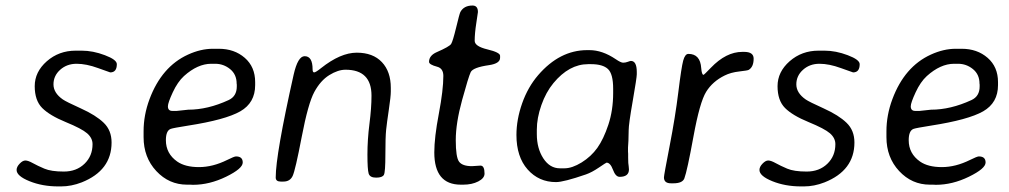

<svg xmlns="http://www.w3.org/2000/svg" viewBox="-20 -667 3648 694"><path d="M314.5 -146Q314.5 -168 294.9 -185.1Q275.4 -202.1 217.5 -225.8Q159.7 -249.5 132.6 -276.6Q105.5 -303.7 105.5 -355.5Q105.5 -407.2 149.2 -445.6Q192.9 -483.9 253.4 -483.9H275.4Q315.9 -483.9 359.1 -467.5Q402.3 -451.2 402.3 -435.1Q402.3 -405.3 378.4 -405.3Q377 -405.3 334.5 -420.9Q292 -436.5 256.8 -436.5Q221.7 -436.5 197.5 -414.8Q173.3 -393.1 173.3 -362.1Q173.3 -331.1 207 -307.6Q218.8 -299.3 272.7 -274.9Q326.7 -250.5 355 -223.1Q383.3 -195.8 383.3 -151.9Q383.3 -50.8 275.4 -7.8Q237.8 6.8 201.2 6.8H189.9Q133.3 6.8 86.7 -12Q40 -30.8 40 -52.7Q40 -64 51 -75.4Q62 -86.9 71.8 -86.9Q81.5 -86.9 98.6 -77.4Q115.7 -67.9 140.4 -57.4Q165 -46.9 210.7 -46.9Q256.3 -46.9 285.4 -75Q314.5 -103 314.5 -146Z M757.8 -436.5H743.7Q694.3 -436.5 645 -392.1Q622.1 -371.1 604.5 -333.3Q586.9 -295.4 586.9 -282.7Q586.9 -266.1 603 -266.1H619.1L660.2 -270.5Q731 -270.5 806.2 -305.2Q835.9 -318.8 835.9 -354.5V-361.3L835.4 -364.7Q835.4 -397.9 811.8 -417.2Q788.1 -436.5 757.8 -436.5ZM656.2 0.5Q590.8 0.5 544.9 -48.8Q499 -98.1 499 -171.4V-192.4Q499 -251 520.5 -308.6Q564.5 -426.3 659.7 -469.7Q705.6 -490.7 749.5 -490.7H771Q827.1 -490.7 864.7 -458Q902.3 -425.3 902.3 -370.1V-359.4Q902.3 -295.4 848.6 -264.6Q794.9 -233.9 659.7 -212.9Q606.9 -204.6 597.2 -201.2Q579.6 -194.8 579.6 -160.2Q579.6 -111.8 620.6 -83Q649.4 -63 699.2 -63Q749 -63 801.3 -88.9Q826.7 -101.6 833 -101.6Q857.4 -101.6 857.4 -79.6Q857.4 -57.6 797.4 -28.3Q737.3 1 677.7 1L667 0.5Z M1392.6 -335.9Q1392.6 -318.4 1385.5 -270.8Q1378.4 -223.1 1375.7 -197.3Q1373 -171.4 1373 -108.4Q1373 -45.4 1367.7 -35.2Q1362.3 -24.9 1339.6 -24.9Q1316.9 -24.9 1312.5 -39.8Q1308.1 -54.7 1308.1 -108.4Q1308.1 -162.1 1315.4 -219.5Q1322.8 -276.9 1322.8 -321.3Q1322.8 -415 1229 -415Q1201.7 -415 1170.2 -395.5Q1138.7 -376 1116.2 -334.7Q1093.8 -293.5 1070.6 -172.4Q1047.4 -51.3 1037.8 -31Q1028.3 -10.7 1004.4 -10.7H994.6Q976.6 -10.7 976.6 -25.4Q976.6 -108.4 1041.5 -397.5Q1056.6 -463.9 1081.1 -463.9Q1109.9 -463.9 1109.9 -416.5Q1109.9 -405.3 1115.5 -405.3Q1121.1 -405.3 1140.6 -420.9Q1210.9 -476.6 1269.5 -476.6Q1328.1 -476.6 1360.4 -442.4Q1392.6 -408.2 1392.6 -349.6Z M1645.5 0.5Q1549.8 0.5 1549.8 -116.2Q1549.8 -169.9 1566.2 -255.9Q1582.5 -341.8 1582.5 -392.6Q1582.5 -419.9 1560.1 -425.8Q1530.8 -433.6 1530.8 -443.4Q1530.8 -466.3 1558.6 -478.5Q1604.5 -498.5 1610.6 -508.1Q1616.7 -517.6 1628.7 -567.1Q1640.6 -616.7 1644 -623.5Q1656.7 -647 1688 -647Q1707.5 -647 1707.5 -623.5Q1707.5 -622.1 1701.7 -584Q1695.8 -545.9 1695.8 -519.5Q1695.8 -499.5 1741.7 -488.5Q1787.6 -477.5 1787.6 -465.3V-458Q1787.6 -437.5 1748 -431.6Q1689.5 -423.3 1681.4 -406.2Q1673.3 -389.2 1650.4 -305.7Q1627.4 -222.2 1627.4 -160.4Q1627.4 -98.6 1639.4 -82.5Q1651.4 -66.4 1686 -66.4L1716.8 -68.4Q1731.4 -68.4 1731.4 -39.6Q1731.4 -22.9 1708.7 -11.2Q1686 0.5 1654.3 0.5Z M1920.4 -198.2V-182.1Q1920.4 -130.9 1943.8 -94.7Q1967.3 -58.6 2003.9 -58.6H2020Q2047.9 -58.6 2082.3 -79.8Q2116.7 -101.1 2139.2 -132.6Q2161.6 -164.1 2179 -216.3Q2196.3 -268.6 2196.3 -330.6V-346.2Q2196.3 -399.9 2177.5 -417.5Q2158.7 -435.1 2116.2 -435.1H2106Q2037.1 -435.1 1980.5 -366.7Q1953.1 -333.5 1936.8 -286.9Q1920.4 -240.2 1920.4 -198.2ZM2281.7 -406.7V-398.4Q2281.7 -386.2 2267.1 -302.2Q2252.4 -218.3 2252.4 -196.3Q2252.4 -174.8 2251.5 -158.2L2250 -133.8V-118.7L2250.5 -111.3V-97.2L2251 -78.1L2252.4 -66.4Q2253.4 -58.6 2253.4 -54.7Q2253.4 -27.8 2219.7 -27.8Q2205.1 -27.8 2195.6 -53.5Q2186 -79.1 2172.4 -79.1Q2170.9 -79.1 2145 -61.5Q2119.1 -43.9 2098.1 -36.6Q2017.6 -8.8 1989.7 -8.8Q1927.7 -8.8 1887.2 -54.4Q1846.7 -100.1 1846.7 -179.2Q1846.7 -234.9 1867.4 -293.7Q1888.2 -352.5 1925.3 -395.5Q2002.9 -485.4 2101.6 -485.8H2110.8Q2157.2 -485.8 2205.6 -453.1Q2224.1 -440.4 2232.4 -440.4Q2240.7 -440.4 2249.3 -443.6Q2257.8 -446.8 2260.3 -446.8Q2281.7 -446.8 2281.7 -406.7Z M2663.1 -479.5H2669.9Q2704.1 -479.5 2704.1 -455.1Q2704.1 -425.3 2686.5 -414.6Q2683.1 -412.1 2652.3 -408.7Q2621.6 -405.3 2599.1 -394Q2555.7 -372.6 2532.5 -335.2Q2509.3 -297.9 2486.6 -173.6Q2463.9 -49.3 2453.6 -22Q2446.8 -4.4 2413.6 -4.4H2405.3Q2379.9 -4.4 2379.9 -25.9Q2379.9 -33.7 2400.4 -139.2Q2420.9 -244.6 2431.9 -334.2Q2442.9 -423.8 2449.5 -448Q2456.1 -472.2 2468.3 -472.2Q2511.2 -472.2 2514.6 -420.9Q2516.6 -396.5 2522.9 -396.5Q2524.9 -396.5 2549.3 -421.9Q2604.5 -479.5 2663.1 -479.5Z M2999.5 -146Q2999.5 -168 2980 -185.1Q2960.4 -202.1 2902.6 -225.8Q2844.7 -249.5 2817.6 -276.6Q2790.5 -303.7 2790.5 -355.5Q2790.5 -407.2 2834.2 -445.6Q2877.9 -483.9 2938.5 -483.9H2960.4Q3001 -483.9 3044.2 -467.5Q3087.4 -451.2 3087.4 -435.1Q3087.4 -405.3 3063.5 -405.3Q3062 -405.3 3019.5 -420.9Q2977.1 -436.5 2941.9 -436.5Q2906.7 -436.5 2882.6 -414.8Q2858.4 -393.1 2858.4 -362.1Q2858.4 -331.1 2892.1 -307.6Q2903.8 -299.3 2957.8 -274.9Q3011.7 -250.5 3040 -223.1Q3068.4 -195.8 3068.4 -151.9Q3068.4 -50.8 2960.4 -7.8Q2922.9 6.8 2886.2 6.8H2875Q2818.4 6.8 2771.7 -12Q2725.1 -30.8 2725.1 -52.7Q2725.1 -64 2736.1 -75.4Q2747.1 -86.9 2756.8 -86.9Q2766.6 -86.9 2783.7 -77.4Q2800.8 -67.9 2825.4 -57.4Q2850.1 -46.9 2895.8 -46.9Q2941.4 -46.9 2970.5 -75Q2999.5 -103 2999.5 -146Z M3442.9 -436.5H3428.7Q3379.4 -436.5 3330.1 -392.1Q3307.1 -371.1 3289.6 -333.3Q3272 -295.4 3272 -282.7Q3272 -266.1 3288.1 -266.1H3304.2L3345.2 -270.5Q3416 -270.5 3491.2 -305.2Q3521 -318.8 3521 -354.5V-361.3L3520.5 -364.7Q3520.5 -397.9 3496.8 -417.2Q3473.1 -436.5 3442.9 -436.5ZM3341.3 0.5Q3275.9 0.5 3230 -48.8Q3184.1 -98.1 3184.1 -171.4V-192.4Q3184.1 -251 3205.6 -308.6Q3249.5 -426.3 3344.7 -469.7Q3390.6 -490.7 3434.6 -490.7H3456.1Q3512.2 -490.7 3549.8 -458Q3587.4 -425.3 3587.4 -370.1V-359.4Q3587.4 -295.4 3533.7 -264.6Q3480 -233.9 3344.7 -212.9Q3292 -204.6 3282.2 -201.2Q3264.6 -194.8 3264.6 -160.2Q3264.6 -111.8 3305.7 -83Q3334.5 -63 3384.3 -63Q3434.1 -63 3486.3 -88.9Q3511.7 -101.6 3518.1 -101.6Q3542.5 -101.6 3542.5 -79.6Q3542.5 -57.6 3482.4 -28.3Q3422.4 1 3362.8 1L3352.1 0.5Z"/></svg>

Font: Averia Sans Libre Light
Style: Italic
Weight: 300
Italic angle: -8.5°
Version: Version 1.002